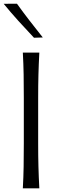

<svg xmlns="http://www.w3.org/2000/svg" viewBox="-27 -1032 334 1052"><path d="M98.1 0Q101.6 -62.5 102.5 -120.1Q103.5 -177.7 103.5 -246.6V-495.6Q103.5 -564.9 102.5 -622.8Q101.6 -680.7 98.1 -743.7H188.5Q185.1 -680.7 183.6 -622.8Q182.1 -564.9 182.1 -495.6V-246.6Q182.1 -177.7 183.6 -120.1Q185.1 -62.5 188.5 0ZM159.2 -825.2Q115.7 -871.1 74 -917.2Q32.2 -963.4 -6.8 -1011.2L65.9 -1011.7Q99.1 -965.3 134.8 -919.2Q170.4 -873 207.5 -826.7Z"/></svg>

Font: Pinar-FD Regular
Style: FD-Regular
Weight: 400
Designer: Amin Abedi
Version: Version 3.000